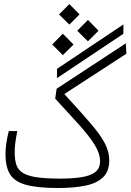

<svg xmlns="http://www.w3.org/2000/svg" viewBox="-20 -916 637 937"><path d="M263.2 1.5Q161.1 1.5 105.5 -14.4Q49.8 -30.3 28.3 -66.4Q6.8 -102.5 6.8 -163.1Q6.8 -213.4 22.9 -276.4H64.5Q58.1 -244.6 54.9 -220.2Q51.8 -195.8 51.8 -172.9Q51.8 -137.7 59.3 -113.3Q66.9 -88.9 89.1 -73.7Q111.3 -58.6 155.5 -51.5Q199.7 -44.4 272.9 -44.4Q330.6 -44.4 374.5 -50.8Q418.5 -57.1 443.4 -75.2Q468.3 -93.3 468.3 -128.9Q468.3 -167 441.9 -209.5Q415.5 -252 366.5 -306.4Q317.4 -360.8 249.5 -434.6L256.3 -482.9L594.2 -704.6L596.7 -653.8L293.9 -457Q372.1 -372.1 420.4 -315.9Q468.8 -259.8 491 -217.8Q513.2 -175.8 513.2 -133.3Q513.2 -80.1 482.9 -50.8Q452.6 -21.5 396.5 -10Q340.3 1.5 263.2 1.5ZM257.8 -534.7 258.3 -580.1 582.5 -796.9 582 -751ZM286.6 -647 234.9 -698.7 286.6 -751.5 338.9 -698.7ZM409.2 -714.4 356.9 -766.1 409.2 -818.8 460.9 -766.1ZM318.4 -795.9 268.1 -845.7 318.4 -896 368.2 -845.7Z"/></svg>

Font: Cascadia Mono NF ExtraLight
Style: Regular
Weight: 200
Monospace: yes
Designer: Aaron Bell
Foundry: Saja Typeworks
Version: Version 2404.023; ttfautohint (v1.8.4)